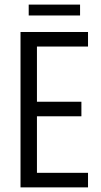

<svg xmlns="http://www.w3.org/2000/svg" viewBox="-20 -810 437 830"><path d="M68.7 -671.7H360.5V-608.8H139.7V-370.2H331.9V-307.3H139.7V-62.9H360.5V0H68.7ZM104.1 -790.1H326.1V-743.1H104.1Z"/></svg>

Font: Khand Variable Light
Style: Regular
Weight: 300
Designer: Satya Rajpurohit
Foundry: Indian Type Foundry
Version: Version 3.000